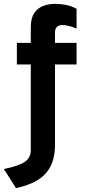

<svg xmlns="http://www.w3.org/2000/svg" viewBox="-30 -732 438 990"><path d="M52.4 238 -9.8 139.6Q68 123.4 98.4 102.2Q128.8 81.1 128.8 41.8V-399.6H57V-511H128.8V-590Q128.8 -639.6 147.4 -665.9Q166.1 -692.2 194.7 -702.1Q223.3 -712 253.4 -712Q284.1 -712 311.3 -706.5Q338.5 -700.9 364.8 -686.8V-584.8Q338.2 -595.9 320.5 -599.3Q302.9 -602.8 291.8 -602.8Q273.2 -602.8 263.4 -593.2Q253.6 -583.7 253.6 -565.4V-511H364.8V-399.6H253.6V12Q253.6 82.5 229.5 127.7Q205.4 172.8 160.3 198.8Q115.3 224.8 52.4 238Z"/></svg>

Font: Overpass
Style: Regular
Weight: 400
Designer: Delve Withrington, Dave Bailey, Thomas Jockin
Foundry: Delve Fonts LLC
Version: Version 4.000